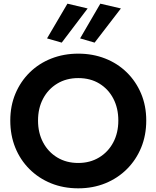

<svg xmlns="http://www.w3.org/2000/svg" viewBox="-20 -1006 851 1045"><path d="M316 -774 236 -797 347 -986 457 -960ZM495 -774 416 -797 526 -986 638 -960ZM36 -350Q36 -430 64 -496.5Q92 -563 142 -612Q192 -661 259.5 -687.5Q327 -714 406 -714Q485 -714 552.5 -687.5Q620 -661 670 -612Q720 -563 748 -496.5Q776 -430 776 -350Q776 -270 748.5 -203Q721 -136 671 -86Q621 -36 553.5 -8.5Q486 19 406 19Q325 19 257.5 -8.5Q190 -36 140 -86Q90 -136 63 -203Q36 -270 36 -350ZM187 -350Q187 -283 214.5 -231Q242 -179 291.5 -149Q341 -119 406 -119Q470 -119 519.5 -149Q569 -179 596.5 -231Q624 -283 624 -350Q624 -417 597 -469Q570 -521 521 -551Q472 -581 406 -581Q341 -581 291.5 -551Q242 -521 214.5 -469Q187 -417 187 -350Z"/></svg>

Font: Jost* Semi
Style: Regular
Weight: 600
Version: Version 3.7